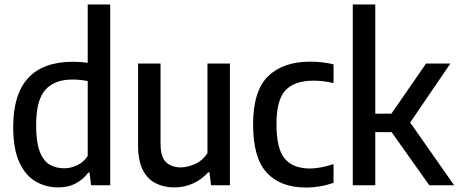

<svg xmlns="http://www.w3.org/2000/svg" viewBox="-20 -828 2050 858"><path d="M240 9.5Q185.5 9.5 139.8 -16.8Q94 -43 66.5 -102.5Q39 -162 39 -261Q39 -552 306.5 -552Q323 -552 340 -550.8Q357 -549.5 372 -547.5V-808H472.5V0H387L380 -57H374.5Q354 -28 319.8 -9.2Q285.5 9.5 240 9.5ZM267 -76Q296.5 -76 325 -89.5Q353.5 -103 372 -131V-465.5Q339.5 -472.5 303 -472.5Q223.5 -472.5 182.5 -426.5Q141.5 -380.5 141.5 -270Q141.5 -192.5 157.8 -150.5Q174 -108.5 202.2 -92.2Q230.5 -76 267 -76Z M759.5 9.5Q713 9.5 676.2 -8.8Q639.5 -27 618.2 -68.2Q597 -109.5 597 -179.5V-544H697.5V-185Q697.5 -125.5 722.5 -102.8Q747.5 -80 787.5 -80Q816 -80 850 -94.5Q884 -109 907 -143V-544H1007.5V0H923L916 -58H910.5Q880 -24.5 841.2 -7.5Q802.5 9.5 759.5 9.5Z M1347 10Q1233.5 10 1172.2 -56.2Q1111 -122.5 1111 -271.5Q1111 -422 1178 -487.2Q1245 -552.5 1367 -552.5Q1393.5 -552.5 1419.8 -549.5Q1446 -546.5 1470.5 -540.5V-456.5Q1447 -462.5 1424.2 -465Q1401.5 -467.5 1381.5 -467.5Q1296.5 -467.5 1256 -424.8Q1215.5 -382 1215.5 -273.5Q1215.5 -161.5 1253.2 -118.2Q1291 -75 1364.5 -75Q1410.5 -75 1470.5 -94.5V-11Q1411 10 1347 10Z M1556.5 0V-808H1657V-320H1729L1884 -544H1992.5L1813 -280.5L2009.5 0H1898.5L1730 -237.5H1657V0Z"/></svg>

Font: Encode Sans SmCnd Md
Style: Regular
Weight: 500
Width: 4
Designer: Multiple Designers
Foundry: Impallari Type
Version: Version 3.002; ttfautohint (v1.8.3) -l 8 -r 50 -G 200 -x 14 